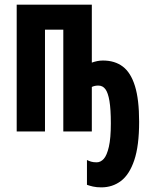

<svg xmlns="http://www.w3.org/2000/svg" viewBox="-20 -567 640 828"><path d="M417 241Q396 241 381 237.5Q366 234 355 230V123Q363 127 372.5 130Q382 133 397 133Q414 133 427.5 118Q441 103 449.5 66Q458 29 458 -35Q458 -96 452 -131.5Q446 -167 434.5 -182.5Q423 -198 404 -198Q396 -198 389 -196.5Q382 -195 376 -192V0H253V-439H174V0H52V-547H376V-297Q387 -301 399 -303.5Q411 -306 424 -306Q475 -306 509.5 -280Q544 -254 562 -196Q580 -138 580 -42Q580 62 559 124Q538 186 501.5 213.5Q465 241 417 241Z"/></svg>

Font: Noto Sans Mono
Style: Bold
Weight: 700
Designer: Monotype Design Team
Foundry: Monotype Imaging Inc.
Version: Version 2.014